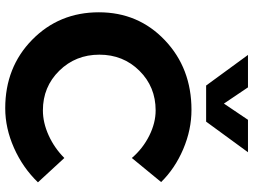

<svg xmlns="http://www.w3.org/2000/svg" viewBox="-137 -824 968 734"><g transform="rotate(90 347.0 -457.0)"><path d="M27 -351Q27 -502 134 -603.5Q241 -705 400 -705Q476 -705 550 -673.5Q624 -642 676 -589L584 -477Q548 -519 499 -543.5Q450 -568 402 -568Q312 -568 250.5 -506Q189 -444 189 -353Q189 -262 250.5 -199.5Q312 -137 402 -137Q449 -137 497.5 -159Q546 -181 584 -219L677 -118Q621 -60 545.5 -26.5Q470 7 394 7Q237 7 132 -96Q27 -199 27 -351ZM190 -921H314L376 -829L438 -921H562L445 -761H307Z"/></g></svg>

Font: Trueno
Style: SBd
Weight: 600
Designer: Julieta Ulanovsky
Foundry: Julieta Ulanovsky
Version: Version 3.001b